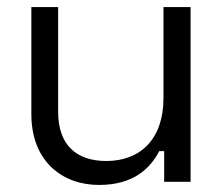

<svg xmlns="http://www.w3.org/2000/svg" viewBox="-20 -516 635 545"><path d="M521 0V-496H444V-237C444 -121 378 -59 282 -59C197 -59 145 -104 145 -199V-496H69V-192C69 -57 158 9 261 9C360 9 407 -39 432 -87H446V0Z"/></svg>

Font: Space Text
Style: Regular
Weight: 400
Designer: Florian Karsten (Space Text), Colophon Foundry (Space Mono)
Foundry: Florian Karsten
Version: Version 1.003;PS 001.003;hotconv 1.0.88;makeotf.lib2.5.64775